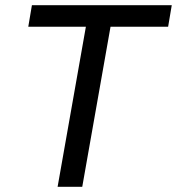

<svg xmlns="http://www.w3.org/2000/svg" viewBox="-20 -720 682 740"><path d="M311 -617H89L103 -700H642L628 -617H406L297 0H202Z"/></svg>

Font: Bai Jamjuree Medium
Style: Italic
Weight: 500
Italic angle: -10°
Version: Version 1.000; ttfautohint (v1.6)